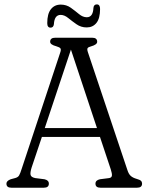

<svg xmlns="http://www.w3.org/2000/svg" viewBox="-20 -876 692 896"><path d="M208 -19Q208 0 184.5 0H33Q10 0 10 -19Q10 -32 30 -39.5L50.5 -45Q64 -48.5 69.2 -57.5Q74.5 -66.5 81.5 -89L260.5 -629Q266 -644.5 262.2 -650Q258.5 -655.5 243 -660Q214 -667.5 214 -681Q214 -700 238 -700H410Q433.5 -700 433.5 -681Q433.5 -667.5 404.5 -659.5Q392.5 -656.5 389 -651.5Q385.5 -646.5 390 -633L574.5 -82.5Q580.5 -63.5 590.5 -54.8Q600.5 -46 618.5 -41Q633 -37 638 -32Q643 -27 643 -19Q643 0 619.5 0H449Q425.5 0 425.5 -19Q425.5 -35 446.5 -39.5L489.5 -45Q501 -47 502.2 -56.2Q503.5 -65.5 497 -85.5L446.5 -237H175.5L127.5 -94Q120 -70 122.8 -59.5Q125.5 -49 144 -45L187.5 -39.5Q208 -35 208 -19ZM189 -278.5H432.5L311 -644.5ZM384.5 -748Q358 -748 337 -762.8Q316 -777.5 298.2 -792Q280.5 -806.5 263 -806.5Q234 -806.5 231.5 -763Q229.5 -747 216 -747Q200.5 -747 200.5 -768Q200.5 -811.5 217.5 -833Q234.5 -854.5 263.5 -854.5Q290 -854.5 310.5 -839.8Q331 -825 348.8 -810.2Q366.5 -795.5 385 -795.5Q414 -795.5 416 -839Q417.5 -855.5 432 -855.5Q447 -855.5 447 -834Q447 -790 430 -769Q413 -748 384.5 -748Z"/></svg>

Font: Fraunces 72pt SuperSoft Light
Style: Regular
Weight: 300
Version: Version 1.000;[0bf87f6ff]